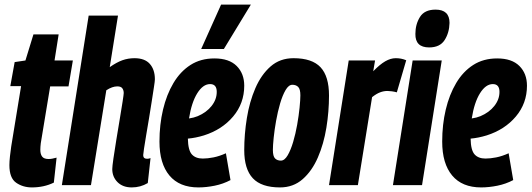

<svg xmlns="http://www.w3.org/2000/svg" viewBox="-20 -808 2320 838"><path d="M227 -120 215 -11Q172 10 119 10Q80 10 50.5 -10.5Q21 -31 21 -87Q21 -103 23.5 -126Q26 -149 29 -169L72 -432H25L44 -537L91 -544L126 -658H236L218 -544H298L279 -431H199L158 -183Q157 -175 156.5 -167.5Q156 -160 156 -154Q156 -135 164 -124.5Q172 -114 192 -114Q200 -114 208 -115.5Q216 -117 227 -120Z M605 -131Q605 -115 622 -115Q630 -115 637 -118L625 -9Q593 10 555 10Q516 10 493 -13Q470 -36 470 -70Q470 -81 475 -116Q480 -151 487.5 -196.5Q495 -242 502.5 -287Q510 -332 515 -364Q520 -396 520 -402Q520 -414 514 -422.5Q508 -431 492 -431Q470 -431 444 -414L377 0H250L367 -740H495L459 -515Q489 -536 514 -545Q539 -554 567 -554Q612 -554 634 -529Q656 -504 656 -462Q656 -454 652 -428.5Q648 -403 642.5 -367Q637 -331 630.5 -292Q624 -253 618 -218Q612 -183 608.5 -159Q605 -135 605 -131Z M986 -22Q954 -5 917 2.5Q880 10 846 10Q763 10 719.5 -42Q676 -94 676 -190Q676 -264 691.5 -329.5Q707 -395 737 -445.5Q767 -496 811.5 -524.5Q856 -553 916 -553Q980 -553 1013 -520Q1046 -487 1046 -434Q1046 -357 997.5 -299.5Q949 -242 870 -217Q834 -206 800 -203Q801 -152 817.5 -134Q834 -116 865 -116Q886 -116 911.5 -121Q937 -126 966 -139ZM897 -441Q866 -441 841 -401Q816 -361 805 -291Q826 -294 843 -301Q881 -317 903.5 -345.5Q926 -374 926 -407Q926 -441 897 -441ZM858 -594 945 -788H1075L957 -594Z M1202 10Q1121 10 1083.5 -30Q1046 -70 1046 -153Q1046 -222 1057.5 -293Q1069 -364 1094.5 -423Q1120 -482 1161 -518Q1202 -554 1261 -554Q1342 -554 1379 -514.5Q1416 -475 1416 -391Q1416 -321 1404.5 -250.5Q1393 -180 1367.5 -121Q1342 -62 1301 -26Q1260 10 1202 10ZM1206 -107Q1222 -107 1235.5 -130Q1249 -153 1259.5 -188.5Q1270 -224 1277 -263.5Q1284 -303 1287.5 -338Q1291 -373 1291 -392Q1291 -419 1281.5 -428.5Q1272 -438 1256 -438Q1240 -438 1226.5 -415Q1213 -392 1202.5 -356Q1192 -320 1185 -280.5Q1178 -241 1174.5 -207Q1171 -173 1171 -154Q1171 -126 1180.5 -116.5Q1190 -107 1206 -107Z M1617 -544 1609 -497Q1638 -527 1661.5 -540.5Q1685 -554 1707 -554Q1719 -554 1730 -552Q1741 -550 1753 -545L1712 -405Q1701 -408 1690 -409.5Q1679 -411 1671 -411Q1655 -411 1639 -405Q1623 -399 1604 -384L1542 0H1416L1502 -544Z M1881 -766Q1942 -766 1942 -708Q1941 -665 1920.5 -633Q1900 -601 1853 -601Q1792 -601 1793 -660Q1793 -702 1813 -734Q1833 -766 1881 -766ZM1695 0 1781 -544H1908L1822 0Z M2220 -22Q2188 -5 2151 2.5Q2114 10 2080 10Q1997 10 1953.5 -42Q1910 -94 1910 -190Q1910 -264 1925.5 -329.5Q1941 -395 1971 -445.5Q2001 -496 2045.5 -524.5Q2090 -553 2150 -553Q2214 -553 2247 -520Q2280 -487 2280 -434Q2280 -357 2231.5 -299.5Q2183 -242 2104 -217Q2068 -206 2034 -203Q2035 -152 2051.5 -134Q2068 -116 2099 -116Q2120 -116 2145.5 -121Q2171 -126 2200 -139ZM2131 -441Q2100 -441 2075 -401Q2050 -361 2039 -291Q2060 -294 2077 -301Q2115 -317 2137.5 -345.5Q2160 -374 2160 -407Q2160 -441 2131 -441Z"/></svg>

Font: Georama Condensed
Style: Bold Italic
Weight: 700
Width: 3
Italic angle: -9°
Designer: Jean-Baptiste Levee
Foundry: Production Type
Version: Version 1.000